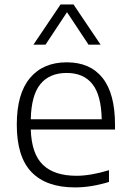

<svg xmlns="http://www.w3.org/2000/svg" viewBox="-20 -828 580 858"><path d="M494 -249H117.5Q121 -140.5 171.8 -91.5Q222.5 -42.5 322 -42.5Q385 -42.5 467 -67.5V-15Q387 9.5 315.5 9.5Q187 9.5 121 -58.8Q55 -127 55 -271Q55 -409 113.8 -479.2Q172.5 -549.5 278.5 -549.5Q383 -549.5 438.5 -479.5Q494 -409.5 494 -270ZM117.5 -295H434.5Q432.5 -402.5 393 -452.2Q353.5 -502 278 -502Q201.5 -502 160.8 -452.5Q120 -403 117.5 -295ZM429.5 -628.5H375.5L279.5 -773.5L183.5 -628.5H129.5L250.5 -808H308.5Z"/></svg>

Font: Encode Sans Semi Expanded Light
Style: Regular
Weight: 300
Width: 6
Designer: Multiple Designers
Foundry: Impallari Type
Version: Version 2.000